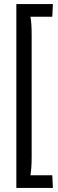

<svg xmlns="http://www.w3.org/2000/svg" viewBox="-20 -753 283 940"><path d="M135 16Q135 69 129 105H236L239 167H60V-733H239L236 -671H129Q135 -642 135 -582Z"/></svg>

Font: Ruluko
Style: Regular
Weight: 400
Designer: Ana Sanfelippo, Angelica Diaz, Meme Hernandez
Foundry: Ana Sanfelippo, Angelica Diaz y Meme Hernandez
Version: Version 1.001